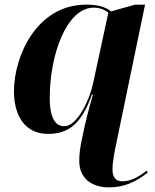

<svg xmlns="http://www.w3.org/2000/svg" viewBox="-20 -566 667 826"><path d="M449 240C512 240 561 219 615 177L611 168C578 194 543 214 507 214C478 214 464 197 464 163C464 129 473 86 480 52L604 -546H561L458 -517C439 -532 411 -546 351 -546C136 -546 40 -322 40 -173C40 -68 88 10 186 10C275 10 330 -32 376 -160H380C363 -103 345 -31 331 39C325 69 321 95 321 127C321 199 372 240 449 240ZM257 -23C221 -23 194 -53 194 -146C194 -329 266 -533 383 -533C410 -533 431 -524 446 -511L381 -210C363 -126 309 -23 257 -23Z"/></svg>

Font: Noto Serif Display
Style: Bold Italic
Weight: 700
Italic angle: -12°
Designer: Monotype Design Team
Foundry: Monotype Imaging Inc.
Version: Version 2.009